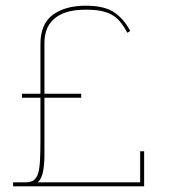

<svg xmlns="http://www.w3.org/2000/svg" viewBox="-20 -654 614 674"><path d="M486 0V-123H472V-14H113Q127 -28 131.5 -54Q136 -80 136 -109V-311H265V-325H136V-504Q136 -527 143 -548Q150 -569 167 -585Q183 -601 211 -610.5Q239 -620 281 -620Q311 -620 332.5 -616Q354 -612 371 -603Q388 -594 401 -578.5Q414 -563 427 -539L437 -545Q417 -585 382.5 -609.5Q348 -634 281 -634Q209 -634 165.5 -602Q122 -570 122 -500V-325H57V-311H122V-164Q122 -121 120.5 -92Q119 -63 114 -46Q109 -29 98.5 -21.5Q88 -14 70 -14H26V0Z"/></svg>

Font: Josefin Slab Thin Thin
Style: Regular
Weight: 250
Version: Version 2.000